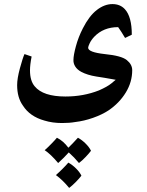

<svg xmlns="http://www.w3.org/2000/svg" viewBox="-20 -415 722 941"><path d="M628 -71Q628 -13 596.5 38.5Q565 90 512 126Q480 147 436 162.5Q392 178 349 183Q321 188 284 188Q237 188 198 176Q126 156 92 102Q64 63 64 2Q64 -30 77.5 -80Q91 -130 100 -150L135 -138Q127 -98 127 -70Q127 -19 150 8Q191 58 301 58Q389 58 465 28Q506 10 525.5 -6Q545 -22 547 -24Q487 -35 452 -40Q408 -47 378 -63Q358 -74 348.5 -89.5Q339 -105 340 -122Q340 -144 352 -188.5Q364 -233 386 -276Q417 -337 454.5 -366Q492 -395 531 -395Q569 -395 592 -370Q626 -333 626 -245L593 -229Q585 -243 575 -258.5Q565 -274 559 -282Q487 -282 442 -235Q427 -219 419.5 -203Q412 -187 412 -181Q412 -159 493 -150Q575 -142 601.5 -120.5Q628 -99 628 -71ZM367 384Q344 356 317 332Q294 358 265 384Q229 341 199 321Q212 310 231.5 290Q251 270 259 260Q291 276 315 309Q334 291 362 260Q382 271 400 289Q418 307 426 324Q417 336 400 354Q383 372 367 384ZM319 506Q288 468 254 443Q270 429 287 412Q304 395 315 382Q335 393 353 411Q371 429 379 446Q370 458 352.5 476Q335 494 319 506Z"/></svg>

Font: Mirza SemiBold
Style: Regular
Weight: 600
Designer: Arabic design by Kourosh Beigpour, Latin design by Eduardo Tunni, engineering by Lasse Fister
Version: Version 1.0010g